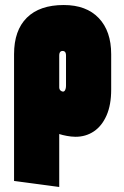

<svg xmlns="http://www.w3.org/2000/svg" viewBox="-20 -528 495 765"><path d="M423 -171V-312Q423 -404 373.5 -456Q324 -508 234 -508Q138 -508 87 -457.5Q36 -407 36 -312V193L216 217V6Q222 8 230 10Q238 12 246.5 13.5Q255 15 263.5 16Q272 17 281 17Q322 17 354 -4.5Q386 -26 404.5 -68Q423 -110 423 -171ZM243 -307V-187Q243 -180 241.5 -174.5Q240 -169 237.5 -166Q235 -163 231 -163Q229 -163 226.5 -164Q224 -165 221.5 -167Q219 -169 217.5 -172.5Q216 -176 216 -180V-307Q216 -313 217.5 -317Q219 -321 222 -323Q225 -325 229 -325Q234 -325 237 -323Q240 -321 241.5 -317Q243 -313 243 -307Z"/></svg>

Font: Advent Pro Black
Style: Regular
Weight: 900
Version: Version 3.000